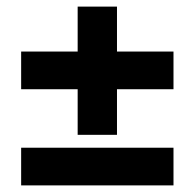

<svg xmlns="http://www.w3.org/2000/svg" viewBox="-20 -561 589 581"><path d="M215 -153V-291H44V-405H215V-541H334V-405H505V-291H334V-153ZM44 0V-114H505V0Z"/></svg>

Font: Nunito Sans 10pt SemiCondensed Black
Style: Regular
Weight: 900
Width: 4
Designer: Vernon Adams
Foundry: Vernon Adams
Version: Version 3.101;gftools[0.9.27]